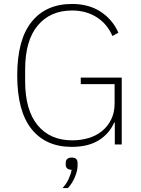

<svg xmlns="http://www.w3.org/2000/svg" viewBox="-20 -730 713 970"><path d="M560 -111H557Q532 -54 478.5 -21Q425 12 342 12Q211 12 139 -78.5Q67 -169 67 -349Q67 -529 139.5 -619.5Q212 -710 344 -710Q429 -710 489 -670.5Q549 -631 578 -565L548 -548Q522 -609 468.5 -643Q415 -677 344 -677Q234 -677 170.5 -601Q107 -525 107 -379V-320Q107 -174 170 -97.5Q233 -21 345 -21Q388 -21 427 -32.5Q466 -44 495 -67.5Q524 -91 541.5 -126Q559 -161 559 -208V-305H388V-338H595V0H560ZM343 66Q372 66 372 94V105Q372 133 358 165.5Q344 198 323 220H296Q317 197 328 171.5Q339 146 342 128Q325 127 318.5 120Q312 113 312 102V94Q312 66 343 66Z"/></svg>

Font: IBM Plex Sans ExtLt
Style: Regular
Weight: 200
Designer: Mike Abbink, Paul van der Laan, Pieter van Rosmalen
Foundry: Bold Monday
Version: Version 3.005